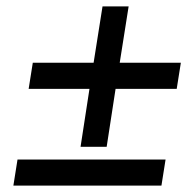

<svg xmlns="http://www.w3.org/2000/svg" viewBox="-20 -528 588 603"><path d="M35 -27 22 55H487L500 -27ZM70 -249H261L233 -67H315L343 -249H535L548 -331H356L384 -508H302L274 -331H83Z"/></svg>

Font: Charger Sport
Style: SeBdExtObl
Weight: 600
Designer: Jasper
Foundry: Cannot Into Space Fonts
Version: Version 1.1